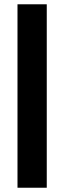

<svg xmlns="http://www.w3.org/2000/svg" viewBox="-20 -880 303 900"><path d="M62 0V-859.9H199.2V0Z"/></svg>

Font: Hussar Preview
Style: Bold
Weight: 700
Foundry: Cannot Into Space Fonts, PlusOne Fonts
Version: Version 2.29RC2 "Millennial"